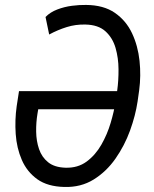

<svg xmlns="http://www.w3.org/2000/svg" viewBox="-20 -740 619 770"><path d="M325.2 -720.2Q395.5 -719.7 440.7 -688.5Q485.8 -657.2 509.5 -606.7Q533.2 -556.2 539.6 -496.1Q545.9 -436 538.1 -377.9L531.7 -332.5Q523.4 -276.9 501.5 -216.3Q479.5 -155.8 443.1 -103.8Q406.7 -51.8 355.5 -20Q304.2 11.7 238.3 9.8Q170.9 8.3 129.6 -21.2Q88.4 -50.8 67.6 -98.4Q46.9 -146 43 -202.4Q39.1 -258.8 46.9 -314L56.2 -374.5H485.4L472.7 -301.8H133.3L130.4 -284.7Q124.5 -249.5 125 -212.2Q125.5 -174.8 136.5 -142.3Q147.5 -109.9 172.9 -89.4Q198.2 -68.8 242.7 -67.4Q292 -65.9 327.4 -92Q362.8 -118.2 386.5 -159.7Q410.2 -201.2 423.8 -247.3Q437.5 -293.5 443.4 -332L450.2 -378.4Q455.6 -417 455.3 -462.2Q455.1 -507.3 443.4 -547.9Q431.6 -588.4 402.8 -614.5Q374 -640.6 322.3 -641.6Q283.2 -642.6 247.3 -631.3Q211.4 -620.1 177.2 -601.6L162.6 -671.9Q181.6 -691.4 210 -702.1Q238.3 -712.9 268.6 -716.8Q298.8 -720.7 325.2 -720.2Z"/></svg>

Font: Roboto Condensed
Style: Italic
Weight: 400
Italic angle: -12°
Designer: Christian Robertson
Foundry: Google
Version: Version 3.0